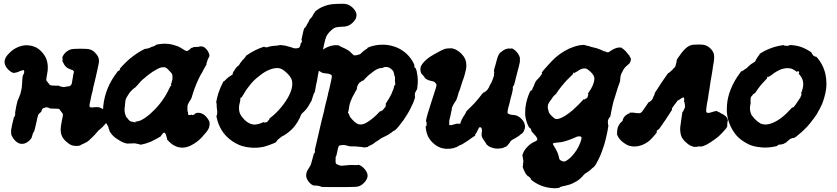

<svg xmlns="http://www.w3.org/2000/svg" viewBox="-20 -725 4416 1013"><path d="M112 -486Q122 -487 135 -485Q147 -484 157 -480Q174 -475 189 -462Q209 -445 221 -422Q227 -410 230 -394Q233 -379 232 -361.5Q231 -344 230 -343Q230 -343 229 -337Q228 -331 226.5 -322.5Q225 -314 224.5 -308Q224 -302 225.5 -299Q227 -296 231 -292Q235 -288 237 -284Q241 -278 245 -276Q251 -273 274 -273H291L292 -272Q293 -270 299 -269Q303 -268 312 -266Q318 -265 325 -267Q328 -268 336 -269Q344 -270 346 -270Q351 -271 353 -275Q355 -277 356 -278Q359 -282 360 -291Q360 -295 361.5 -301Q363 -307 364 -314Q365 -326 368 -337Q370 -344 370 -345Q370 -350 367 -351Q366 -352 366 -353Q365 -355 357 -357Q344 -362 338 -365Q336 -367 334 -368Q328 -371 321 -381Q317 -386 315 -392Q314 -394 312 -397L310 -400V-409Q310 -419 309 -421V-423L311 -428Q324 -454 352 -464Q364 -468 404 -468Q444 -468 455 -464Q475 -458 491 -436Q501 -423 502 -408Q503 -398 500 -386Q496 -364 492 -348Q489 -337 488 -331Q487 -325 486 -321.5Q485 -318 483 -309Q481 -300 479.5 -294.5Q478 -289 476 -279.5Q474 -270 472 -264Q471 -256 469 -247Q466 -236 464.5 -230Q463 -224 461.5 -217.5Q460 -211 458 -200Q450 -168 453 -162Q454 -158 465 -158Q473 -158 477 -159Q481 -160 491 -160Q504 -160 513 -155Q532 -146 544 -128Q553 -116 553 -107Q553 -106 551.5 -103.5Q550 -101 549.5 -96.5Q549 -92 546 -86Q543 -80 541 -78Q539 -76 536 -71.5Q533 -67 522 -56Q511 -45 505 -41Q498 -36 494 -30Q491 -27 487 -22L481 -15L463 3L452 13V14Q451 15 448 17Q441 24 427 30Q420 34 412 37Q408 38 405 41Q399 45 384.5 45Q370 45 360 42Q344 36 327 20Q312 6 306 -9Q300 -23 300 -41Q300 -56 306 -86Q312 -113 312 -119Q312 -126 305 -133Q302 -137 299 -141Q295 -149 289.5 -150.5Q284 -152 264 -152Q241 -152 241 -154Q241 -155 240 -155Q232 -159 224 -159Q219 -159 215 -156Q212 -155 210 -155Q204 -153 202 -147Q199 -142 199 -139.5Q199 -137 196 -134Q193 -131 190 -129Q184 -125 181 -117Q178 -108 171 -75Q167 -59 163 -41Q161 -32 157 -27Q155 -25 152 -16.5Q149 -8 149 -5Q149 0 141 10Q129 24 115 30Q101 36 86 33Q71 29 58 15Q54 10 51.5 7Q49 4 48 2Q43 -6 40 -13Q39 -18 38.5 -26Q38 -34 39 -41Q41 -53 44 -67Q46 -75 48 -84Q53 -108 55 -108Q57 -108 59 -116Q61 -122 60 -132Q60 -136 66 -166Q73 -198 76 -201Q79 -206 82 -215Q83 -221 84 -222Q86 -223 87 -229Q88 -233 88.5 -233.5Q89 -234 90.5 -242Q92 -250 93 -253Q94 -256 94 -258Q94 -260 95 -263.5Q96 -267 95.5 -271Q95 -275 96 -280Q98 -288 97 -297Q97 -301 98 -307Q99 -313 99 -319Q100 -327 105 -335Q108 -341 108 -347Q108 -350 107 -351Q106 -352 106.5 -353Q107 -354 105.5 -354.5Q104 -355 102.5 -355Q101 -355 98.5 -354Q96 -353 91.5 -352Q87 -351 81 -348Q75 -345 73 -344.5Q71 -344 70 -343.5Q69 -343 64.5 -342.5Q60 -342 58 -341Q56 -340 53 -340Q40 -342 24.5 -357Q9 -372 5 -389Q4 -394 4 -400Q5 -417 18 -433Q26 -443 42 -457Q59 -471 84 -480Q95 -484 112 -486Z M837 -494Q868 -496 895 -488Q919 -482 933 -473Q939 -469 946 -465Q954 -460 958 -458Q962 -456 965.5 -456Q969 -456 972 -458Q976 -460 984 -467Q989 -472 990 -473L992 -474L991 -472V-471Q994 -472 998 -475L1003 -477L1004 -476Q1006 -477 1008.5 -477.5Q1011 -478 1011.5 -477.5Q1012 -477 1014 -477.5Q1016 -478 1016 -478Q1016 -477 1018 -477Q1020 -477 1022.5 -477.5Q1025 -478 1026 -478Q1033 -480 1037 -480Q1041 -480 1041 -480.5Q1041 -481 1043.5 -480Q1046 -479 1048 -478.5Q1050 -478 1050 -479Q1050 -480 1050.5 -480Q1051 -480 1055 -477Q1068 -469 1075.5 -457Q1083 -445 1085 -435L1084 -426Q1084 -426 1082.5 -424Q1081 -422 1081 -420Q1080 -419 1079.5 -418Q1079 -417 1077.5 -414Q1076 -411 1074 -405L1072 -397Q1070 -395 1069.5 -391.5Q1069 -388 1070 -387Q1070 -387 1069.5 -385.5Q1069 -384 1068 -382Q1067 -380 1065 -377Q1063 -373 1058 -365Q1054 -357 1051 -352Q1049 -347 1046 -342Q1040 -334 1028 -309Q1017 -286 1007 -259Q1000 -241 991 -210L986 -199L982 -194Q980 -191 977 -185Q971 -176 969 -166Q969 -163 969 -150.5Q969 -138 970 -136Q971 -134 971.5 -134Q972 -134 972 -128Q972 -119 976 -118Q979 -117 987 -119L991 -120L992 -119Q995 -116 1003 -120Q1009 -123 1011 -126Q1012 -128 1016 -129Q1027 -131 1035 -129Q1054 -125 1069 -108Q1080 -95 1085 -83Q1086 -79 1086 -72Q1086 -61 1082.5 -51Q1079 -41 1068 -27Q1064 -22 1058 -16Q1041 6 1020 22Q1004 34 988 42Q975 49 960 52Q951 54 944 54Q919 54 902 44Q888 38 876 26Q860 11 861 9Q863 7 860 2Q859 0 859 -1Q859 -2 858 -5Q857 -8 857 -9Q857 -13 854 -17Q852 -23 847 -25Q846 -26 844.5 -25.5Q843 -25 839.5 -21.5Q836 -18 836 -17Q836 -16 834 -14Q829 -10 829 -7Q829 -6 827 -5Q822 -2 810 5Q790 16 775 23Q758 29 746 33Q718 41 717 37Q716 36 711 35Q704 34 695 32Q690 31 688.5 31Q687 31 682.5 31.5Q678 32 667 32Q656 32 654 32.5Q652 33 648 32Q628 28 607 14Q602 11 599 9Q580 -3 568 -18Q567 -21 564 -24Q561 -27 559.5 -29.5Q558 -32 558 -34Q558 -37 555 -43Q553 -46 553 -48Q553 -57 543 -71H542L536 -85Q533 -94 532 -95Q531 -95 531 -94L529 -96Q526 -109 524 -130Q523 -141 524 -152Q525 -163 525 -167Q535 -262 597 -343Q602 -350 604 -351Q608 -351 611 -355Q613 -357 613 -359Q613 -361 612 -361Q611 -361 611 -361Q611 -362 626 -378Q677 -433 742 -466Q747 -468 752 -468Q757 -468 761 -470Q765 -472 765 -471Q768 -470 772 -474Q775 -476 791 -481Q800 -484 801 -487Q802 -489 813 -491Q826 -493 837 -494ZM850 -370Q848 -370 843 -370Q838 -370 835 -370Q820 -368 795 -352Q790 -349 788 -348Q786 -347 782 -344Q776 -340 768 -334Q754 -324 741 -312Q736 -308 732 -305Q721 -295 708 -279Q693 -261 688 -260Q685 -258 681.5 -254.5Q678 -251 678 -251Q670 -244 663 -235Q661 -231 658 -227Q648 -212 645 -205Q642 -199 641 -189Q640 -172 639 -166Q634 -140 642 -118Q645 -108 649 -104L650 -102L649 -104L651 -103Q663 -84 677 -82H679Q677 -83 676 -84Q675 -85 676 -85L679 -83Q686 -80 693 -80Q698 -80 699 -81L700 -82L696 -83Q691 -85 691 -85.5Q691 -86 694 -85Q705 -83 718 -88Q740 -97 770 -122Q826 -171 861 -234Q871 -253 877 -266Q879 -271 880 -271Q884 -272 884 -276Q884 -278 882 -278H881L883 -283Q888 -296 890 -309Q890 -313 890 -320Q890 -327 889 -331Q887 -339 870 -355Q861 -365 857 -367Q853 -369 850 -370Z M1804 -704Q1826 -700 1844 -681Q1859 -665 1861 -648Q1861 -640 1859 -632Q1854 -617 1838 -603Q1823 -589 1805 -586Q1797 -584 1782 -584Q1757 -583 1746.5 -578.5Q1736 -574 1719 -557Q1708 -545 1703 -535Q1696 -521 1689 -487Q1687 -478 1685.5 -469.5Q1684 -461 1683 -456Q1682 -451 1680.5 -443.5Q1679 -436 1678 -433Q1674 -405 1670 -396Q1670 -394 1668 -392Q1666 -390 1665 -383Q1663 -375 1665 -373Q1666 -371 1665 -363Q1664 -360 1663 -354Q1662 -348 1660.5 -343Q1659 -338 1657.5 -328.5Q1656 -319 1655 -313Q1654 -307 1652.5 -299Q1651 -291 1650 -287.5Q1649 -284 1648 -278.5Q1647 -273 1646 -268Q1645 -263 1644.5 -258.5Q1644 -254 1643 -251.5Q1642 -249 1642 -244Q1640 -236 1637 -233Q1635 -231 1632 -220Q1626 -199 1623 -192Q1622 -191 1620 -187.5Q1618 -184 1615 -179Q1611 -170 1599 -153Q1590 -141 1574 -127Q1569 -122 1567 -116Q1563 -105 1559 -98Q1557 -95 1555 -91Q1550 -80 1546 -76Q1545 -74 1543 -71Q1541 -68 1538.5 -65Q1536 -62 1534 -59Q1530 -53 1519 -42Q1498 -23 1491 -19Q1488 -17 1485 -15Q1482 -13 1478.5 -11Q1475 -9 1473 -8Q1471 -7 1468 -5.5Q1465 -4 1462.5 -1.5Q1460 1 1458 2Q1443 13 1439 21Q1438 22 1438 23Q1438 24 1437.5 24Q1437 24 1435 26Q1428 30 1409 37Q1388 45 1373 49Q1332 58 1296 53Q1281 51 1276 50Q1271 48 1269 48Q1250 45 1224 31Q1185 10 1159 -24Q1139 -51 1128 -86Q1124 -100 1122 -110Q1122 -113 1121.5 -114Q1121 -115 1122.5 -115Q1124 -115 1124.5 -116.5Q1125 -118 1125 -120.5Q1125 -123 1125.5 -123.5Q1126 -124 1126 -127.5Q1126 -131 1126 -131V-138Q1125 -140 1125 -146.5Q1125 -153 1124 -155.5Q1123 -158 1123 -167Q1124 -179 1122 -181L1121 -182V-187Q1124 -207 1132 -233Q1142 -263 1157 -292Q1159 -295 1159.5 -296Q1160 -297 1161 -296Q1164 -296 1167 -301Q1169 -304 1170 -304Q1172 -303 1174 -308Q1175 -310 1176 -310Q1177 -310 1178.5 -311.5Q1180 -313 1180.5 -313Q1181 -313 1182.5 -315Q1184 -317 1184.5 -317Q1185 -317 1185.5 -317.5Q1186 -318 1186 -318Q1187 -318 1192 -322Q1195 -325 1196 -325Q1197 -325 1198 -326Q1199 -327 1199.5 -327Q1200 -327 1200 -327.5Q1200 -328 1201 -328Q1202 -328 1203 -329Q1204 -330 1204 -329.5Q1204 -329 1205.5 -330.5Q1207 -332 1208 -333L1207 -334L1208 -335Q1209 -337 1208 -337Q1207 -337 1208 -338V-339V-340Q1211 -342 1211 -346Q1211 -347 1213 -349Q1215 -351 1215 -351.5Q1215 -352 1217.5 -355Q1220 -358 1220 -359Q1220 -360 1221 -360.5Q1222 -361 1221.5 -361.5Q1221 -362 1227 -369L1234 -376L1235 -377Q1237 -378 1237.5 -378Q1238 -378 1239.5 -380Q1241 -382 1243 -384.5Q1245 -387 1245 -388Q1245 -388 1246 -389.5Q1247 -391 1247 -391.5Q1247 -392 1249.5 -394.5Q1252 -397 1252 -397.5Q1252 -398 1254.5 -401Q1257 -404 1257 -405Q1257 -406 1262 -410Q1267 -414 1268 -416.5Q1269 -419 1272 -421Q1278 -426 1276 -428Q1275 -429 1280 -432Q1324 -463 1371 -478L1375 -479V-478Q1376 -475 1382 -476Q1384 -477 1384 -476Q1384 -473 1401 -479Q1403 -479 1404 -480Q1408 -482 1447 -485Q1454 -486 1455 -487Q1456 -488 1463 -487Q1488 -485 1515 -476Q1527 -471 1535 -470Q1545 -469 1555 -472Q1559 -473 1562 -479Q1565 -485 1567 -497Q1567 -499 1569 -499Q1571 -499 1573 -506Q1573 -508 1573 -510.5Q1573 -513 1572.5 -513Q1572 -513 1571 -512Q1570 -511 1570 -512Q1570 -512 1578 -550Q1580 -562 1586 -578V-580L1587 -578Q1587 -577 1588 -577Q1590 -578 1592 -583L1594 -585L1598 -592L1600 -597L1609 -611L1611 -617L1610 -615L1611 -618Q1617 -628 1618 -628Q1618 -628 1617 -626L1616 -624L1617 -626Q1619 -627 1622.5 -632Q1626 -637 1626 -637H1627Q1627 -638 1628.5 -640Q1630 -642 1630 -643Q1630 -644 1631 -646Q1635 -649 1634 -651Q1634 -652 1637 -655Q1641 -659 1641 -661Q1641 -663 1642.5 -664.5Q1644 -666 1651 -671Q1676 -690 1711 -699Q1727 -703 1748 -704Q1757 -704 1757.5 -704.5Q1758 -705 1779 -705Q1800 -705 1804 -704ZM1453 -365Q1449 -366 1441 -366Q1427 -366 1409 -360Q1400 -357 1390 -352Q1376 -345 1364 -336.5Q1352 -328 1345 -322Q1341 -319 1335 -314Q1318 -300 1304 -283Q1301 -278 1297 -274Q1293 -269 1280 -252Q1277 -247 1267 -231Q1263 -226 1260.5 -220.5Q1258 -215 1256.5 -213.5Q1255 -212 1255 -211Q1254 -209 1253 -210.5Q1252 -212 1249.5 -209Q1247 -206 1248 -200Q1248 -195 1247 -191Q1244 -180 1242 -170Q1241 -164 1241 -155Q1241 -137 1247 -124Q1253 -111 1269 -94Q1279 -84 1289 -78Q1302 -70 1316 -68Q1328 -67 1340 -70Q1352 -72 1366 -79Q1372 -81 1372 -81Q1372 -81 1372 -80Q1372 -79 1374.5 -78.5Q1377 -78 1379 -79L1381 -80Q1381 -79 1386 -80Q1393 -83 1393 -86Q1393 -87 1394 -88Q1401 -92 1401 -97Q1401 -100 1407 -104Q1436 -126 1463 -158.5Q1490 -191 1506 -223Q1523 -258 1522 -285Q1522 -295 1519 -304Q1513 -323 1488 -345Q1469 -362 1453 -365Z M1989 -489Q2029 -491 2064 -478Q2091 -469 2116 -449Q2126 -441 2136 -430Q2148 -416 2156 -403Q2158 -399 2161 -393.5Q2164 -388 2165.5 -384Q2167 -380 2166.5 -380Q2166 -380 2166 -376.5Q2166 -373 2167 -371Q2168 -368 2169.5 -367Q2171 -366 2172 -366Q2172 -365 2174 -363Q2180 -349 2183 -322Q2185 -302 2184 -287Q2182 -250 2178 -250Q2177 -250 2172 -239L2169 -233V-227Q2168 -216 2169.5 -216Q2171 -216 2169 -208.5Q2167 -201 2162.5 -189Q2158 -177 2152 -166Q2149 -159 2147 -155Q2145 -151 2137 -136Q2133 -129 2130 -124Q2123 -112 2108 -90Q2079 -50 2064 -38Q2062 -36 2058.5 -35Q2055 -34 2052.5 -31.5Q2050 -29 2048.5 -28Q2047 -27 2045 -25L2043 -24Q2044 -26 2044 -26Q2043 -26 2037 -20Q2029 -14 2028 -14Q2027 -14 2022 -11Q2017 -8 2012.5 -6Q2008 -4 2002 -1Q1995 3 1992 4Q1988 6 1982 11Q1973 18 1963 23Q1960 25 1957 28Q1947 36 1940 39L1936 41L1928 45Q1924 46 1922 47L1921 48H1923L1925 49Q1924 50 1909.5 52Q1895 54 1895 54Q1894 54 1897 53Q1900 52 1899.5 51.5Q1899 51 1892 51L1882 50L1870 49Q1859 48 1855.5 47.5Q1852 47 1847 47.5Q1842 48 1838 47.5Q1834 47 1831 47Q1825 48 1814 44Q1800 40 1793 40Q1783 40 1775 42Q1774 43 1771 43Q1768 43 1767 46Q1763 54 1757 87Q1755 95 1754 97.5Q1753 100 1751 103Q1750 107 1751 112Q1751 115 1750.5 121.5Q1750 128 1751 132Q1752 140 1758 142Q1761 142 1762 143Q1763 146 1768 146Q1769 146 1769 146.5Q1769 147 1774 148Q1781 151 1797 148Q1799 148 1807.5 147.5Q1816 147 1818 146Q1820 145 1866 146Q1871 146 1869 145L1871 144Q1888 149 1903 166Q1924 189 1918 212Q1914 226 1901 239Q1893 248 1884 253Q1870 261 1850 261Q1840 262 1760 262Q1680 262 1677 261Q1674 261 1674 260Q1674 259 1666 257Q1654 254 1645 254Q1633 254 1630 252Q1611 242 1600 220Q1590 200 1601 176Q1605 169 1612 158Q1618 149 1621 140Q1625 124 1627 119Q1628 116 1634 93L1636 85H1637Q1640 85 1641 79Q1643 75 1641 69V66L1644 53Q1647 39 1649 32Q1657 -5 1659 -11Q1666 -41 1670 -59Q1673 -71 1677 -89Q1681 -104 1689 -136Q1692 -152 1694 -160Q1696 -168 1698 -176.5Q1700 -185 1703 -196Q1712 -232 1712 -236Q1713 -238 1715.5 -248.5Q1718 -259 1720 -267Q1722 -274 1724 -286Q1728 -301 1730 -315Q1732 -323 1730 -327Q1729 -330 1722 -333Q1714 -337 1697 -338Q1686 -339 1678 -342Q1671 -346 1662 -352Q1655 -357 1648 -366Q1640 -377 1637 -388Q1636 -391 1636.5 -398Q1637 -405 1638 -409Q1642 -426 1658 -442Q1679 -462 1702 -474Q1718 -482 1735 -485Q1749 -488 1763 -486Q1771 -485 1771 -484Q1771 -481 1779 -479L1780 -478L1791 -473Q1799 -470 1809 -464Q1813 -462 1816 -460Q1822 -458 1834 -445Q1844 -436 1846 -434Q1851 -432 1855 -433Q1857 -434 1857.5 -433.5Q1858 -433 1860.5 -433.5Q1863 -434 1864.5 -435Q1866 -436 1866 -435.5Q1866 -435 1867 -435Q1868 -435 1868.5 -435.5Q1869 -436 1870.5 -436.5Q1872 -437 1873.5 -437.5Q1875 -438 1877 -438Q1881 -439 1885 -444Q1887 -446 1889 -447.5Q1891 -449 1891 -449.5Q1891 -450 1893 -451Q1895 -452 1895.5 -453.5Q1896 -455 1899 -456Q1905 -460 1905 -461Q1905 -462 1910.5 -464.5Q1916 -467 1917.5 -469Q1919 -471 1918 -472Q1922 -475 1937 -480Q1964 -488 1989 -489ZM2029 -370Q2026 -371 2019.5 -371.5Q2013 -372 2012.5 -371.5Q2012 -371 2009 -371Q2003 -371 2002 -368Q2002 -367 1992 -366Q1988 -366 1983 -365Q1965 -360 1945 -344Q1923 -328 1911 -315Q1908 -312 1900 -303Q1892 -297 1892 -298Q1892 -299 1891 -299Q1888 -298 1884 -293L1882 -292L1878 -290Q1869 -281 1866 -272Q1865 -269 1864 -266Q1862 -261 1863 -259Q1864 -257 1862.5 -254Q1861 -251 1858 -246.5Q1855 -242 1854 -240Q1853 -238 1850 -232Q1840 -216 1830 -191Q1822 -169 1819 -141Q1818 -136 1817 -136L1816 -130Q1816 -129 1816 -128Q1817 -127 1818.5 -126.5Q1820 -126 1820 -126Q1820 -124 1825 -112Q1827 -107 1836 -97Q1854 -77 1866 -72Q1873 -68 1883 -68Q1892 -68 1904 -73Q1924 -82 1950 -104Q1968 -119 1982 -135L1985 -139L1986 -138Q1989 -136 1993 -140Q1995 -142 1995 -142Q1996 -140 2001 -146Q2019 -166 2014 -166Q2014 -166 2015 -168.5Q2016 -171 2016 -173Q2016 -175 2015 -175L2014 -176L2019 -184Q2035 -208 2045 -229Q2052 -245 2056 -256Q2060 -270 2060 -274L2061 -276L2062 -275L2063 -273L2064 -275Q2065 -277 2065.5 -280Q2066 -283 2064.5 -290Q2063 -297 2064 -308V-319L2062 -323Q2060 -328 2060 -330Q2060 -332 2059 -336Q2057 -341 2056 -347Q2054 -352 2044 -361Q2035 -368 2029 -370Z M2585 -324V-325Q2586 -324 2585 -324ZM2678 -470Q2678 -471 2685 -468Q2693 -464 2702 -455Q2716 -441 2721 -426L2723 -421V-411V-400L2721 -390Q2719 -381 2716.5 -370.5Q2714 -360 2709 -342Q2705 -324 2702 -315Q2700 -306 2698 -298Q2696 -290 2694 -283Q2692 -276 2691 -274Q2690 -272 2689.5 -272.5Q2689 -273 2687.5 -271Q2686 -269 2686 -267Q2685 -262 2686 -258Q2687 -256 2681 -231Q2677 -216 2675 -209Q2673 -202 2671.5 -195Q2670 -188 2669 -183.5Q2668 -179 2667 -176Q2660 -154 2658 -137Q2657 -128 2660 -126Q2661 -125 2667.5 -122.5Q2674 -120 2681 -119Q2684 -119 2688.5 -118.5Q2693 -118 2693 -118Q2702 -117 2711 -113Q2722 -107 2731 -98Q2740 -89 2746 -77Q2748 -72 2749 -65Q2751 -57 2749 -48Q2743 -24 2730 -18Q2726 -16 2723 -12.5Q2720 -9 2716 -7Q2712 -5 2710 -3Q2708 -1 2703 1.5Q2698 4 2695 6Q2692 8 2689 9Q2679 14 2674 20Q2670 28 2660 39Q2655 44 2655 45Q2655 46 2646.5 50Q2638 54 2632 56Q2619 59 2604 59Q2593 59 2586 57Q2572 54 2559 47Q2555 44 2550.5 40Q2546 36 2546 36Q2547 34 2543 30Q2542 28 2541.5 27.5Q2541 27 2538 22Q2529 10 2526 4Q2525 2 2523.5 -1.5Q2522 -5 2521.5 -7.5Q2521 -10 2521 -10V-14Q2521 -15 2521.5 -15.5Q2522 -16 2521.5 -18.5Q2521 -21 2521 -21.5Q2521 -22 2521.5 -24Q2522 -26 2522 -28Q2523 -30 2523 -35.5Q2523 -41 2522 -44Q2520 -51 2518 -52Q2512 -56 2507 -51Q2506 -50 2503.5 -44Q2501 -38 2497.5 -32Q2494 -26 2495 -26L2494 -25Q2493 -25 2491.5 -22Q2490 -19 2490 -19V-18Q2487 -16 2485 -12Q2485 -11 2487 -11L2489 -10L2487 -9Q2485 -8 2480 -5Q2438 25 2422 34Q2408 42 2407 41Q2406 40 2404.5 41Q2403 42 2403.5 43Q2404 44 2403.5 44Q2403 44 2400 45Q2392 51 2371 57Q2354 61 2335 60Q2313 59 2294 50Q2276 41 2263 28Q2246 11 2238 -6Q2232 -19 2229 -34Q2227 -42 2226 -55V-59H2227Q2229 -59 2229.5 -60Q2230 -61 2230 -64Q2230 -67 2230.5 -67Q2231 -67 2231 -69.5Q2231 -72 2230.5 -72Q2230 -72 2231 -75Q2231 -82 2228 -84Q2227 -85 2228 -91Q2232 -114 2255 -184Q2259 -198 2264 -212Q2268 -225 2273 -240Q2283 -269 2283 -276Q2283 -283 2275 -290Q2269 -296 2259 -297Q2242 -300 2230 -307Q2228 -308 2225.5 -310.5Q2223 -313 2221 -314.5Q2219 -316 2220 -317Q2220 -317 2220 -318Q2210 -330 2207 -333Q2205 -334 2202 -339Q2198 -348 2198 -358Q2198 -366 2199 -370Q2202 -380 2209 -389Q2215 -397 2228 -409Q2247 -426 2273 -440Q2312 -462 2327 -467Q2338 -470 2353 -470H2365L2372 -468Q2381 -466 2389 -461Q2402 -454 2415 -441Q2428 -427 2434 -414Q2447 -382 2434 -340Q2432 -333 2430 -325Q2428 -318 2424.5 -308Q2421 -298 2420 -296Q2417 -284 2407 -255Q2406 -251 2404.5 -247.5Q2403 -244 2402 -242Q2401 -240 2401 -240Q2401 -240 2400.5 -239.5Q2400 -239 2400 -239L2399 -237L2400 -239V-237Q2399 -234 2397.5 -228Q2396 -222 2394.5 -217.5Q2393 -213 2391 -207Q2389 -201 2387.5 -197.5Q2386 -194 2385 -192L2384 -191L2383 -192Q2382 -191 2379.5 -185.5Q2377 -180 2376.5 -180.5Q2376 -181 2373.5 -175.5Q2371 -170 2369 -167Q2367 -164 2366 -161Q2363 -153 2363 -144Q2363 -143 2361.5 -138.5Q2360 -134 2359.5 -129.5Q2359 -125 2357.5 -118.5Q2356 -112 2353.5 -102Q2351 -92 2350.5 -89Q2350 -86 2350 -80.5Q2350 -75 2350.5 -73.5Q2351 -72 2351 -71Q2349 -69 2350 -67Q2351 -63 2355 -65H2356H2357Q2359 -65 2361 -65Q2361 -64 2362.5 -64.5Q2364 -65 2366 -66L2368 -67H2370H2371L2372 -68Q2374 -68 2374 -68L2381 -70Q2381 -71 2381.5 -70.5Q2382 -70 2383 -71Q2383 -69 2387 -72H2388H2389H2390L2392 -73H2393L2395 -72H2396H2398Q2398 -72 2399.5 -72Q2401 -72 2402 -72H2403H2405Q2406 -73 2406 -72H2408Q2409 -73 2409 -74Q2409 -75 2409.5 -75.5Q2410 -76 2409.5 -77Q2409 -78 2410.5 -79Q2412 -80 2411.5 -81.5Q2411 -83 2412 -83.5Q2413 -84 2412.5 -84.5Q2412 -85 2413 -86Q2414 -87 2413.5 -88Q2413 -89 2414 -89Q2415 -89 2415 -90Q2414 -91 2416 -94Q2417 -95 2417 -95.5Q2417 -96 2418.5 -98Q2420 -100 2420.5 -102Q2421 -104 2422 -105.5Q2423 -107 2423.5 -107.5Q2424 -108 2425 -109.5Q2426 -111 2426 -111.5Q2426 -112 2427.5 -113.5Q2429 -115 2429 -116Q2429 -117 2430 -118Q2435 -121 2433 -123Q2433 -124 2435 -126Q2440 -131 2438 -134Q2438 -135 2444 -141Q2464 -160 2483 -180Q2506 -206 2525 -231L2532 -239V-238Q2532 -236 2533 -236Q2535 -236 2538 -241Q2540 -243 2540 -242.5Q2540 -242 2541 -242Q2543 -242 2546 -246L2547 -247Q2547 -247 2549 -249Q2554 -254 2554 -255Q2554 -255 2557 -260Q2563 -268 2562 -270L2561 -269L2560 -268Q2575 -291 2578 -302Q2580 -306 2582 -313L2585 -322L2586 -324Q2586 -326 2586 -326.5Q2586 -327 2586.5 -330.5Q2587 -334 2586.5 -336Q2586 -338 2587 -339Q2589 -345 2586 -349V-351L2588 -362Q2591 -373 2595 -386Q2604 -421 2608 -430Q2616 -446 2620 -448Q2621 -448 2622.5 -449Q2624 -450 2628.5 -454Q2633 -458 2635 -459Q2637 -460 2640 -462Q2655 -470 2670 -469Q2676 -468 2677 -468L2678 -469Q2678 -470 2678 -470Z M3057 -488Q3063 -488 3063.5 -488Q3064 -488 3066 -487Q3070 -485 3077 -484Q3082 -483 3083 -483Q3083 -482 3090 -481Q3093 -480 3095 -479Q3099 -477 3106 -476Q3127 -472 3146 -464Q3149 -462 3151 -462L3162 -457Q3167 -453 3170 -453H3173L3170 -455Q3167 -457 3167 -457.5Q3167 -458 3170 -456Q3177 -452 3180 -450Q3186 -448 3192 -450Q3194 -451 3204 -458Q3218 -467 3227 -470Q3245 -477 3260 -473Q3262 -472 3262.5 -472Q3263 -472 3263 -471Q3262 -470 3264 -468.5Q3266 -467 3268 -466.5Q3270 -466 3270 -465.5Q3270 -465 3272 -463Q3281 -456 3285 -450Q3291 -443 3295 -438Q3297 -436 3299 -433Q3301 -430 3302 -430V-428Q3303 -426 3304 -423L3306 -420L3307 -421L3308 -422V-420Q3309 -412 3308 -407Q3306 -397 3303 -394Q3302 -392 3301 -390L3300 -389Q3300 -391 3295 -385Q3292 -382 3291.5 -382Q3291 -382 3283 -374.5Q3275 -367 3273 -363Q3269 -358 3266 -351Q3265 -348 3263 -345Q3259 -339 3256 -330Q3255 -326 3254.5 -324.5Q3254 -323 3253.5 -318Q3253 -313 3252.5 -310Q3252 -307 3252 -304Q3253 -298 3248 -286Q3245 -278 3241 -267Q3229 -231 3227 -222Q3225 -215 3224 -212Q3217 -195 3209 -156Q3207 -147 3206 -140.5Q3205 -134 3204 -132Q3203 -122 3200 -112Q3199 -108 3198.5 -107.5Q3198 -107 3198 -107Q3197 -108 3196 -106Q3195 -104 3191 -98Q3187 -89 3187 -85Q3187 -76 3188 -68Q3188 -66 3189 -65.5Q3190 -65 3190 -63Q3188 -49 3186 -38Q3184 -29 3183 -23Q3178 3 3170 31Q3168 38 3166 44Q3163 53 3155 76Q3143 109 3124 142Q3115 156 3109 159Q3107 160 3103 164Q3094 173 3088 177Q3084 180 3080 182.5Q3076 185 3073 187Q3065 191 3057 201Q3051 209 3038 220Q3035 222 3031 225.5Q3027 229 3020 232.5Q3013 236 3011.5 237Q3010 238 3004 241Q2993 247 2981 250Q2973 252 2961.5 255Q2950 258 2948 258Q2941 259 2934 263Q2932 264 2932.5 264.5Q2933 265 2929 266Q2918 269 2899 268Q2870 266 2845 258Q2830 253 2819 247Q2805 240 2795 233Q2789 229 2784.5 225Q2780 221 2780.5 220.5Q2781 220 2781 219Q2781 217 2775.5 211.5Q2770 206 2768 205Q2766 205 2766 206L2754 192Q2742 172 2737 152Q2736 151 2737.5 151.5Q2739 152 2739.5 152Q2740 152 2739.5 147Q2739 142 2739 142L2740 136Q2740 135 2740.5 134.5Q2741 134 2741 129.5Q2741 125 2741 122Q2740 118 2739.5 113.5Q2739 109 2738.5 108.5Q2738 108 2738 104Q2738 97 2736 97Q2735 97 2738 88Q2745 67 2764 48Q2780 31 2804 21Q2815 16 2815 10Q2815 1 2798 -17Q2782 -34 2783 -35.5Q2784 -37 2783 -40Q2779 -48 2775 -51Q2774 -52 2773 -52Q2772 -51 2771.5 -52Q2771 -53 2769 -57Q2764 -67 2761 -75Q2753 -96 2751 -117Q2751 -123 2751 -136.5Q2751 -150 2752 -156Q2757 -200 2777 -243Q2778 -245 2778.5 -245.5Q2779 -246 2780 -246Q2783 -245 2786 -250Q2787 -252 2787 -252Q2789 -252 2789 -256Q2789 -257 2792 -263Q2798 -273 2800 -281Q2802 -286 2804 -291Q2809 -301 2824 -315Q2827 -318 2829.5 -321.5Q2832 -325 2835 -329Q2843 -339 2839 -340Q2839 -340 2838.5 -340.5Q2838 -341 2838 -341Q2840 -347 2873 -383Q2891 -403 2909 -420Q2956 -461 3007 -478Q3033 -487 3057 -488ZM3072 -363Q3061 -366 3045 -360Q3036 -356 3023 -347Q3018 -344 3015.5 -343Q3013 -342 3011 -340Q3009 -338 3008.5 -338Q3008 -338 3009 -341Q3010 -342 3009 -342Q3008 -342 3006 -342Q3003 -340 3004 -336Q3004 -334 2985 -316Q2969 -301 2958 -288Q2952 -281 2949 -277Q2945 -273 2942 -269Q2921 -242 2916 -233Q2914 -231 2912.5 -229Q2911 -227 2910 -226Q2909 -225 2908.5 -225Q2908 -225 2903 -220Q2898 -215 2896 -212Q2895 -210 2892.5 -206Q2890 -202 2887 -198.5Q2884 -195 2882 -192Q2880 -189 2877 -184Q2870 -174 2870 -158Q2871 -146 2873 -145Q2873 -145 2874 -140Q2875 -128 2891 -113Q2905 -99 2913 -97Q2919 -96 2930 -99Q2960 -108 3004 -146Q3033 -172 3059 -201L3060 -202Q3062 -197 3067 -203Q3069 -205 3070 -204Q3071 -203 3074 -206Q3076 -209 3076.5 -208.5Q3077 -208 3078.5 -210Q3080 -212 3079.5 -212.5Q3079 -213 3080 -215Q3084 -219 3082 -220Q3081 -220 3082.5 -222.5Q3084 -225 3084 -226Q3084 -229 3082 -229Q3081 -229 3081 -229.5Q3081 -230 3085 -236Q3100 -257 3107 -274Q3119 -302 3115 -318Q3112 -330 3097 -345Q3080 -361 3072 -363ZM3042 -5Q3034 -7 3024 -4Q3022 -3 3011 2Q2968 20 2941 25Q2929 27 2913 28Q2897 29 2897 34Q2897 37 2906 51Q2923 79 2928 100Q2930 113 2932 115Q2933 119 2943 124Q2950 127 2954 127Q2960 128 2968 123Q2992 109 3015 77Q3030 57 3041 29Q3049 10 3048 1Q3048 -4 3042 -5Z M3637 -489Q3643 -490 3663.5 -490Q3684 -490 3689 -489Q3706 -487 3722 -475Q3740 -460 3746 -442Q3748 -433 3748 -419Q3747 -407 3746 -398Q3740 -367 3739 -354Q3737 -342 3735 -330Q3731 -309 3729 -296Q3728 -290 3726.5 -278.5Q3725 -267 3723 -254.5Q3721 -242 3720 -238Q3719 -234 3718 -224.5Q3717 -215 3716 -210Q3715 -205 3714 -198Q3713 -191 3712 -187.5Q3711 -184 3710.5 -180.5Q3710 -177 3708 -164Q3704 -138 3707 -134Q3708 -132 3709 -131Q3717 -127 3731 -132Q3740 -135 3748 -137Q3754 -139 3761 -139L3767 -138Q3765 -137 3765 -137Q3765 -135 3772 -134Q3775 -134 3775 -133Q3775 -132 3778 -130.5Q3781 -129 3783 -128Q3787 -124 3790 -124Q3791 -124 3794 -122Q3797 -120 3798 -120Q3799 -120 3803 -116L3808 -112Q3808 -114 3810 -111Q3811 -110 3812 -108Q3819 -99 3820 -92Q3821 -88 3821 -87L3819 -89V-86Q3819 -84 3818 -80Q3817 -76 3817 -69Q3817 -62 3817 -62Q3818 -61 3817.5 -59.5Q3817 -58 3815.5 -55.5Q3814 -53 3813 -50Q3807 -42 3790 -24Q3779 -12 3766 -1Q3744 16 3734 22Q3730 24 3728 26Q3722 30 3710 37Q3691 47 3679 48Q3671 49 3671 48Q3670 45 3661 49Q3658 50 3651.5 50Q3645 50 3641 50Q3631 47 3622 43Q3614 39 3605 31Q3592 21 3584 10Q3577 0 3574 -8Q3570 -20 3569 -34Q3567 -50 3574 -90Q3575 -99 3576 -104Q3580 -135 3581 -136Q3581 -136 3582 -135.5Q3583 -135 3584 -136Q3585 -138 3586 -142Q3586 -143 3587 -143L3589 -149Q3589 -150 3590 -150Q3592 -151 3592 -154Q3592 -155 3592.5 -155Q3593 -155 3593.5 -158Q3594 -161 3594 -165Q3593 -178 3592 -179Q3592 -179 3592 -182Q3592 -187 3590 -187Q3589 -187 3589 -190Q3592 -211 3586 -211Q3580 -211 3567 -201Q3560 -196 3559 -196Q3556 -196 3554 -193Q3547 -182 3539 -173Q3535 -168 3529 -159Q3525 -154 3525 -151Q3525 -150 3525 -149.5Q3525 -149 3526 -150V-148Q3526 -147 3525 -145Q3524 -143 3522 -140Q3520 -136 3516 -131Q3512 -124 3510.5 -122Q3509 -120 3503 -111Q3497 -102 3494 -97Q3477 -73 3470 -62Q3463 -51 3457 -44Q3456 -42 3455 -42Q3454 -42 3452 -41Q3449 -40 3446 -35Q3443 -30 3445 -28Q3447 -26 3427 -4Q3415 10 3406.5 17Q3398 24 3385 32Q3358 47 3329 48Q3317 48 3303 45Q3288 41 3273 30Q3245 11 3236 -15Q3234 -18 3235 -19Q3237 -21 3236 -28Q3235 -31 3236 -32Q3237 -33 3237 -37.5Q3237 -42 3237 -42Q3237 -42 3237.5 -44.5Q3238 -47 3238.5 -48Q3239 -49 3239 -51Q3239 -53 3240 -54Q3241 -55 3241 -56Q3241 -57 3241.5 -57.5Q3242 -58 3242 -59Q3242 -60 3243.5 -61.5Q3245 -63 3245 -64Q3245 -65 3245.5 -65Q3246 -65 3246.5 -66.5Q3247 -68 3249 -70.5Q3251 -73 3251 -74Q3251 -75 3261 -84Q3265 -87 3266 -91Q3266 -92 3266.5 -93Q3267 -94 3266.5 -94Q3266 -94 3266.5 -95Q3267 -96 3267 -96V-97Q3268 -98 3268 -99Q3268 -100 3270 -102.5Q3272 -105 3272 -105.5Q3272 -106 3273 -106.5Q3274 -107 3273.5 -107.5Q3273 -108 3274 -108.5Q3275 -109 3275 -110Q3275 -110 3275.5 -110.5Q3276 -111 3277 -112Q3279 -113 3278.5 -113.5Q3278 -114 3279 -114L3282 -117L3284 -118Q3287 -119 3289 -121L3290 -122Q3289 -122 3292 -124Q3302 -127 3304 -128L3302 -129Q3298 -129 3299 -129Q3300 -131 3316 -131Q3324 -131 3333 -129Q3351 -127 3356 -128Q3362 -130 3367 -135Q3373 -143 3390 -168Q3399 -181 3400.5 -183.5Q3402 -186 3403 -186Q3406 -185 3410 -190Q3411 -192 3412 -192Q3414 -191 3416 -195Q3418 -197 3418.5 -196.5Q3419 -196 3420 -198Q3421 -200 3421 -201Q3421 -202 3424 -205Q3427 -211 3427 -213Q3427 -215 3429 -218Q3434 -226 3434 -229Q3434 -231 3434 -232.5Q3434 -234 3452 -261Q3469 -288 3488 -315L3506 -341Q3506 -339 3506.5 -339Q3507 -339 3508 -339Q3510 -340 3513 -344L3515 -347Q3515 -346 3515 -346Q3517 -346 3520 -350L3522 -352Q3522 -351 3523.5 -353Q3525 -355 3525 -355Q3525 -355 3526 -355Q3527 -355 3530 -360Q3531 -362 3531.5 -362Q3532 -362 3535 -365Q3538 -368 3538 -368Q3538 -368 3540 -370Q3543 -373 3544 -377Q3544 -380 3545 -381V-382Q3546 -384 3546 -385.5Q3546 -387 3546.5 -388Q3547 -389 3547 -390Q3547 -391 3548 -392Q3551 -397 3549 -398Q3548 -398 3549 -400L3551 -407Q3548 -407 3558 -421Q3571 -440 3579 -450Q3595 -469 3605 -476Q3620 -487 3637 -489Z M4146 -487Q4147 -488 4149 -487.5Q4151 -487 4156 -487Q4185 -485 4210 -476Q4232 -467 4247.5 -457.5Q4263 -448 4262 -447Q4261 -445 4266 -439Q4268 -437 4269 -435Q4272 -429 4275 -430Q4276 -430 4277 -429Q4282 -424 4284 -426Q4284 -426 4284 -427Q4284 -429 4294 -418Q4320 -386 4331 -349Q4333 -342 4334 -338Q4335 -334 4335.5 -331Q4336 -328 4337 -322Q4340 -306 4340 -288Q4341 -262 4335 -235Q4329 -207 4321 -186Q4319 -182 4318.5 -179.5Q4318 -177 4315.5 -172.5Q4313 -168 4310 -161Q4307 -154 4303.5 -148Q4300 -142 4298 -139Q4292 -124 4277 -105Q4274 -101 4271 -96.5Q4268 -92 4265 -89Q4262 -85 4258 -80Q4253 -74 4250 -70Q4243 -60 4220 -38Q4204 -23 4197 -18Q4194 -15 4189 -11Q4176 0 4171 2Q4168 3 4167 3Q4163 2 4154 6Q4148 8 4144 12L4143 14Q4143 14 4135 19Q4131 22 4131 23H4133H4135L4130 25Q4125 28 4123 29Q4115 35 4106 36Q4104 37 4100 38L4096 40L4098 38L4099 37H4096Q4087 38 4083 42Q4081 43 4081 44Q4081 46 4063 49Q4031 55 4001 53Q3988 52 3976 50Q3966 49 3946 43Q3930 38 3909 25Q3877 6 3857 -21Q3842 -42 3833.5 -61Q3825 -80 3820 -100Q3812 -134 3816 -175Q3817 -192 3823 -216Q3827 -232 3831 -242Q3832 -245 3835 -253Q3853 -299 3887 -344L3892 -350H3893Q3893 -349 3894 -349Q3897 -350 3899 -352Q3901 -355 3901 -354Q3901 -351 3906 -357Q3907 -358 3907.5 -358Q3908 -358 3910 -359L3912 -361L3914 -362Q3915 -363 3916 -363Q3917 -363 3921 -367Q3930 -377 3932 -378Q3933 -378 3934.5 -379.5Q3936 -381 3938.5 -383Q3941 -385 3943 -387Q3947 -390 3950 -391Q3952 -392 3954 -394Q3956 -396 3957 -396Q3961 -396 3964 -401L3965 -402L3966 -404Q3967 -405 3966.5 -405.5Q3966 -406 3968 -409Q3970 -412 3970 -412.5Q3970 -413 3971 -414Q3972 -415 3971.5 -415Q3971 -415 3972 -415.5Q3973 -416 3973 -417Q3973 -418 3974 -419Q3975 -420 3975 -420.5Q3975 -421 3976.5 -422.5Q3978 -424 3977.5 -424.5Q3977 -425 3979 -427Q3984 -430 3982 -431L3984 -433Q3986 -434 3987 -436Q3988 -438 3987 -438.5Q3986 -439 3987 -440Q4010 -456 4040 -468Q4073 -481 4101 -485Q4118 -488 4119 -487L4117 -486L4116 -485L4118 -484Q4119 -484 4124 -484Q4129 -484 4128 -483H4129Q4135 -482 4135 -484Q4135 -484 4139 -484Q4145 -484 4146 -487ZM4143 -365Q4126 -367 4103 -360Q4076 -350 4049 -328Q4043 -324 4040.5 -322.5Q4038 -321 4036 -320L4034 -318V-320Q4034 -321 4032.5 -321Q4031 -321 4030 -320Q4027 -318 4027 -314Q4027 -312 4026 -310.5Q4025 -309 4013.5 -297Q4002 -285 3998 -280.5Q3994 -276 3991 -272Q3982 -261 3970 -243Q3963 -232 3961 -232Q3957 -232 3954 -228Q3952 -226 3951 -224Q3946 -219 3942 -213Q3940 -208 3940 -196Q3939 -190 3940 -189Q3941 -188 3940.5 -185Q3940 -182 3940 -178Q3934 -153 3939 -136Q3941 -126 3946 -117Q3951 -110 3959 -101Q3967 -92 3976.5 -84.5Q3986 -77 3993 -73Q4003 -69 4017 -68Q4023 -68 4031 -69Q4043 -71 4055 -76Q4103 -95 4153 -151Q4159 -158 4159.5 -158Q4160 -158 4161 -158Q4163 -156 4168 -161Q4173 -166 4183 -181Q4191 -193 4197 -202Q4198 -203 4199 -205Q4202 -207 4202 -209Q4202 -210 4205 -217Q4210 -227 4209 -230Q4208 -231 4207 -232H4206L4207 -234Q4218 -261 4218 -281Q4218 -308 4200 -329Q4196 -333 4195 -335L4193 -337L4195 -339Q4198 -342 4196 -345Q4192 -352 4187 -349Q4186 -349 4186 -346V-344L4184 -346Q4173 -355 4164 -359Q4156 -364 4143 -365Z"/></svg>

Font: TT2020 Style B
Style: Italic
Weight: 400
Italic angle: -15°
Version: Version 0.2.000